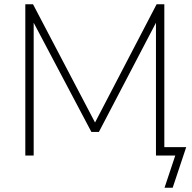

<svg xmlns="http://www.w3.org/2000/svg" viewBox="-20 -725 894 895"><path d="M747 150 797 0H707V-619L441 -110H406L137 -619V0H98V-705H134L423 -154L710 -705H746V-39H848L785 150Z"/></svg>

Font: Nunito Sans ExtraLight
Style: Regular
Weight: 200
Designer: Vernon Adams
Foundry: Vernon Adams
Version: Version 3.006; ttfautohint (v1.8.3)